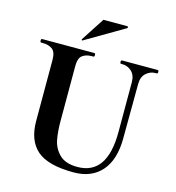

<svg xmlns="http://www.w3.org/2000/svg" viewBox="-136 -1070 1099 1198"><g transform="rotate(15 414.0 -471.0)"><path d="M141 -237V-631Q141 -682 117 -699.5Q93 -717 57 -717H45Q38 -717 38 -729Q38 -740 45 -740H382Q389 -740 389 -729Q389 -717 382 -717H371Q335 -717 311.5 -699.5Q288 -682 288 -631V-275Q288 -207 298 -155Q308 -103 346.5 -64.5Q385 -26 463 -26Q655 -26 655 -303V-624Q655 -670 629 -694Q603 -718 570 -718H561Q554 -718 554 -729Q554 -740 561 -740H791Q798 -740 798 -729Q798 -718 791 -718H782Q749 -718 722.5 -694Q696 -670 696 -624L694 -274Q694 -135 629.5 -61Q565 13 449 13Q283 13 212 -49Q141 -111 141 -237ZM540 -943Q543 -946 543 -949Q543 -951 541 -953Q539 -955 536 -955H383L285 -804L284 -800Q284 -799 285 -797.5Q286 -796 288 -796L291 -797Z"/></g></svg>

Font: Shippori Mincho ExtraBold
Style: Regular
Weight: 800
Designer: FONTDASU
Foundry: FONTDASU / Google Inc. / but / Adobe
Version: Version 3.110; ttfautohint (v1.8.3)